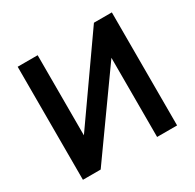

<svg xmlns="http://www.w3.org/2000/svg" viewBox="-154 -874 1055 1040"><g transform="rotate(-30 373.5 -353.5)"><path d="M79 0V-707H204V-206L556 -707H668V0H543V-495L190 0Z"/></g></svg>

Font: Onest SemiBold
Style: Regular
Weight: 600
Designer: Dmitri Voloshin, Andrey Kudryavtsev
Foundry: Dmitri Voloshin, Andrey Kudryavtsev
Version: Version 1.000;gftools[0.9.33]